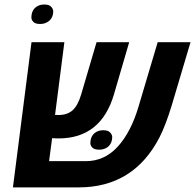

<svg xmlns="http://www.w3.org/2000/svg" viewBox="-20 -813 847 833"><path d="M136.2 -782.2Q150.9 -793.5 172.1 -793.5Q193.4 -793.5 202.1 -783.4Q210.9 -773.4 210.9 -764.6Q210.9 -735.8 190.9 -720.7Q175.8 -709 154.3 -709Q132.8 -709 124.5 -718.3Q116.2 -727.5 116.2 -736.3Q116.2 -767.1 136.2 -782.2ZM321.3 0H36.1L116.7 -629.9H259.3L218.8 -314.5Q224.6 -314 233.4 -314Q272 -314 294.9 -334.5Q317.9 -355 332 -402.8L398.9 -629.9H540.5L474.6 -404.3Q418.5 -212.4 233.4 -212.4Q223.6 -212.4 206.1 -213.4L192.9 -113.8H352.1Q433.6 -113.8 491.2 -177.2Q548.8 -240.7 581.5 -352.1L664.1 -629.9H806.6L725.1 -356Q698.7 -269 671.9 -216.8Q559.6 0 321.3 0ZM392.1 -236.8Q406.7 -248 428 -248Q449.2 -248 458 -238Q466.8 -228 466.8 -219.2Q466.8 -190.4 446.8 -174.8Q431.6 -163.6 410.2 -163.6Q388.7 -163.6 380.4 -172.9Q372.1 -182.1 372.1 -190.9Q372.1 -221.7 392.1 -236.8Z"/></svg>

Font: Open Sans Hebrew
Style: Bold Italic
Weight: 700
Italic angle: -12°
Foundry: Ascender Corporation, Yanek Iontef
Version: Version 2.001;PS 002.001;hotconv 1.0.70;makeotf.lib2.5.58329